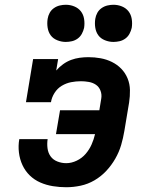

<svg xmlns="http://www.w3.org/2000/svg" viewBox="-20 -778 640 806"><path d="M258 8Q230 8 202 3.5Q174 -1 149 -12Q124 -23 105 -41.5Q86 -60 74.5 -84.5Q63 -109 59.5 -137.5Q56 -166 61 -194H180Q177 -175 179.5 -155.5Q182 -136 192.5 -121.5Q203 -107 221 -100Q239 -93 258 -93Q280 -93 302 -103.5Q324 -114 339.5 -132Q355 -150 364.5 -171.5Q374 -193 379 -215H215L232 -315H397L405 -364Q408 -381 402 -397Q396 -413 383 -422Q370 -431 353 -434Q336 -437 320 -437Q299 -437 278.5 -433Q258 -429 239.5 -418Q221 -407 209 -388Q197 -369 194 -349H89L119 -530H224L216 -482Q229 -497 245 -508.5Q261 -520 278.5 -526.5Q296 -533 314.5 -535.5Q333 -538 351 -538Q377 -538 402 -533.5Q427 -529 449.5 -518Q472 -507 489 -489.5Q506 -472 515.5 -449Q525 -426 525.5 -400Q526 -374 522 -348L502 -228Q497 -198 488.5 -169Q480 -140 464 -112Q448 -84 426 -60.5Q404 -37 376.5 -21Q349 -5 318.5 1.5Q288 8 258 8ZM456 -602Q438 -602 420.5 -609Q403 -616 393 -629.5Q383 -643 380 -661.5Q377 -680 380 -699Q382 -712 388.5 -724Q395 -736 406.5 -744Q418 -752 431 -755Q444 -758 456 -758Q475 -758 492 -751Q509 -744 519.5 -730.5Q530 -717 533 -698.5Q536 -680 533 -661Q530 -648 523.5 -636Q517 -624 506 -616Q495 -608 482 -605Q469 -602 456 -602ZM256 -602Q238 -602 220.5 -609Q203 -616 193 -629.5Q183 -643 180 -661.5Q177 -680 180 -699Q182 -712 188.5 -724Q195 -736 206.5 -744Q218 -752 231 -755Q244 -758 256 -758Q275 -758 292 -751Q309 -744 319.5 -730.5Q330 -717 333 -698.5Q336 -680 333 -661Q330 -648 323.5 -636Q317 -624 306 -616Q295 -608 282 -605Q269 -602 256 -602Z"/></svg>

Font: Iosevka Slab Extended Oblique
Style: Bold
Weight: 700
Width: 7
Italic angle: -9°
Monospace: yes
Designer: Belleve Invis
Foundry: Belleve Invis
Version: Version 11.1.1; ttfautohint (v1.8.3)